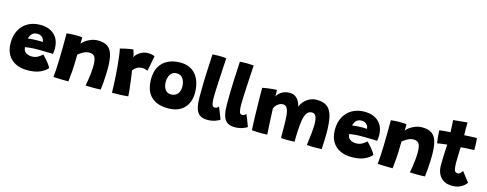

<svg xmlns="http://www.w3.org/2000/svg" viewBox="-27 -1440 5538 2185"><g transform="rotate(15 2742.0 -347.0)"><path d="M525 -82.5Q495 -46 437.5 -20.2Q380 5.5 288 5.5Q212 5.5 153.2 -22.8Q94.5 -51 61 -107.2Q27.5 -163.5 27.5 -247.5Q27.5 -333.5 61.5 -397.2Q95.5 -461 157.5 -496.5Q219.5 -532 302.5 -532Q407 -532 468.2 -475.2Q529.5 -418.5 531 -316.5Q531.5 -282 525 -249.5Q517.5 -250 491.5 -250.5Q465.5 -251 433.5 -251.8Q401.5 -252.5 374.2 -252.8Q347 -253 336 -253Q295 -253 258.2 -249.5Q221.5 -246 198.5 -242Q198.5 -225.5 203 -213Q211.5 -187 238.5 -173Q265.5 -159 299.5 -159Q336.5 -159 365.5 -174.2Q394.5 -189.5 421 -214Q424 -211.5 437.2 -198Q450.5 -184.5 468 -164.5Q485.5 -144.5 501.2 -122.8Q517 -101 525 -82.5ZM205.5 -344Q224 -347 251.8 -349.8Q279.5 -352.5 316.5 -352.5Q336.5 -352.5 353.8 -351.8Q371 -351 378 -350.5Q378 -359 375 -369.5Q369 -391.5 348.5 -408.2Q328 -425 296 -425Q253 -425 230.2 -398.2Q207.5 -371.5 205.5 -344Z M776 7Q759 7 734 7Q709 7 683 6Q663 5.5 636 4.2Q609 3 599 2Q608 -81.5 611.5 -213.8Q615 -346 615 -516Q661.5 -522 724 -522Q744.5 -522 764.2 -521Q784 -520 798.5 -517.5Q799 -511 798.8 -485.8Q798.5 -460.5 798 -441.5Q809 -460 837 -480.5Q865 -501 903.2 -515.5Q941.5 -530 982 -530Q1058.5 -530 1099.2 -499Q1140 -468 1155.8 -406Q1171.5 -344 1171.5 -250.5Q1171.5 -219.5 1169.8 -176.8Q1168 -134 1164.5 -87.5Q1161 -41 1155.5 1.5Q1144 2.5 1120 3.2Q1096 4 1069 4Q1040.5 4 1014.8 3.2Q989 2.5 977.5 1.5Q982 -21.5 988.8 -62.2Q995.5 -103 1000.5 -151Q1005.5 -199 1005.5 -244.5Q1005.5 -301.5 990 -336.2Q974.5 -371 924 -371Q887 -371 852.2 -352Q817.5 -333 794.5 -312.5Q794 -196.5 787.8 -116Q781.5 -35.5 776 7Z M1417.5 -449.5Q1427.5 -471 1449.8 -491.5Q1472 -512 1503.2 -525.2Q1534.5 -538.5 1571.5 -538.5Q1594.5 -538.5 1616.8 -533.5Q1639 -528.5 1649 -521.5L1614 -343Q1603.5 -347.5 1586.5 -352.8Q1569.5 -358 1549 -358Q1517 -358 1490 -343Q1463 -328 1443 -302Q1447.5 -274 1453.5 -231.2Q1459.5 -188.5 1465 -142.8Q1470.5 -97 1474.2 -59.5Q1478 -22 1478 -5Q1438 0 1386.8 1.8Q1335.5 3.5 1288 3.5Q1288 -37 1285.8 -91.2Q1283.5 -145.5 1279.2 -205Q1275 -264.5 1269.8 -322Q1264.5 -379.5 1258 -427.8Q1251.5 -476 1244.5 -506Q1271.5 -513.5 1304.2 -520.2Q1337 -527 1363 -531.2Q1389 -535.5 1396 -536Q1402 -522.5 1409.5 -495.2Q1417 -468 1417.5 -449.5Z M1948 10Q1815 10 1746.2 -59.8Q1677.5 -129.5 1677.5 -262.5Q1677.5 -352 1712.8 -411.5Q1748 -471 1810.5 -500.5Q1873 -530 1954.5 -530Q2036.5 -530 2091.2 -492.8Q2146 -455.5 2173.8 -389.8Q2201.5 -324 2201.5 -238.5Q2201.5 -125.5 2136 -57.8Q2070.5 10 1948 10ZM1942 -151.5Q1988 -151.5 2016 -182.5Q2044 -213.5 2044 -268Q2044 -327 2018 -364Q1992 -401 1945.5 -401Q1910 -401 1888.2 -382.5Q1866.5 -364 1856.8 -335.2Q1847 -306.5 1847 -276.5Q1847 -222.5 1871 -187Q1895 -151.5 1942 -151.5Z M2561 -20.5Q2546 -6.5 2505 7.2Q2464 21 2415 21Q2352.5 21 2319.8 -7.2Q2287 -35.5 2275.2 -87Q2263.5 -138.5 2263.5 -208.5Q2263.5 -353 2269 -485Q2274.5 -617 2280.5 -714.5Q2320.5 -717.5 2354 -717.5Q2375 -717.5 2396.5 -716.2Q2418 -715 2443.5 -713Q2440 -655 2436 -586.2Q2432 -517.5 2428.5 -450.5Q2425 -383.5 2422.8 -329.8Q2420.5 -276 2420.5 -247.5Q2420.5 -202 2427.5 -169Q2434.5 -136 2461 -136Q2477.5 -136 2487.8 -142.8Q2498 -149.5 2505 -160.5Q2508.5 -154 2516.8 -133.8Q2525 -113.5 2534.5 -89.2Q2544 -65 2551.5 -45.5Q2559 -26 2561 -20.5Z M2883.5 -20.5Q2868.5 -6.5 2827.5 7.2Q2786.5 21 2737.5 21Q2675 21 2642.2 -7.2Q2609.5 -35.5 2597.8 -87Q2586 -138.5 2586 -208.5Q2586 -353 2591.5 -485Q2597 -617 2603 -714.5Q2643 -717.5 2676.5 -717.5Q2697.5 -717.5 2719 -716.2Q2740.5 -715 2766 -713Q2762.5 -655 2758.5 -586.2Q2754.5 -517.5 2751 -450.5Q2747.5 -383.5 2745.2 -329.8Q2743 -276 2743 -247.5Q2743 -202 2750 -169Q2757 -136 2783.5 -136Q2800 -136 2810.2 -142.8Q2820.5 -149.5 2827.5 -160.5Q2831 -154 2839.2 -133.8Q2847.5 -113.5 2857 -89.2Q2866.5 -65 2874 -45.5Q2881.5 -26 2883.5 -20.5Z M2937.5 3.5Q2935 -27.5 2933 -78.2Q2931 -129 2929.5 -189Q2928 -249 2927 -308.2Q2926 -367.5 2925.5 -416.5Q2925 -465.5 2925 -493Q2942.5 -498 2975.8 -502.5Q3009 -507 3042.2 -510.2Q3075.5 -513.5 3094 -513.5Q3095 -496.5 3095.2 -471.2Q3095.5 -446 3095.5 -435.5Q3099.5 -447.5 3117.2 -467.5Q3135 -487.5 3166.8 -503.2Q3198.5 -519 3244 -519Q3293.5 -519 3321.8 -493.2Q3350 -467.5 3364 -434Q3368.5 -423.5 3371.2 -412.8Q3374 -402 3376 -391.5Q3388 -423.5 3414.2 -453.5Q3440.5 -483.5 3478.5 -502.8Q3516.5 -522 3563 -522Q3646 -522 3690 -484.2Q3734 -446.5 3750.2 -372.2Q3766.5 -298 3766.5 -188.5Q3766.5 -144.5 3764.5 -95Q3762.5 -45.5 3760 5Q3739.5 6 3717.5 6.8Q3695.5 7.5 3674.5 7.5Q3652 7.5 3629.5 6.5Q3607 5.5 3584.5 3.5Q3594.5 -71 3601.2 -133.5Q3608 -196 3608 -242.5Q3608 -304 3594.2 -336.5Q3580.5 -369 3547.5 -369Q3506.5 -369 3485.2 -336.2Q3464 -303.5 3455 -246.8Q3446 -190 3443 -119Q3442 -90 3440.8 -59Q3439.5 -28 3439.5 4.5Q3429 5 3408.8 5.8Q3388.5 6.5 3366 6.5Q3339.5 6.5 3315 5.8Q3290.5 5 3280 3.5Q3279.5 -30 3279.2 -59.8Q3279 -89.5 3279 -121.5Q3279 -197 3274.5 -253.5Q3270 -310 3254 -341.5Q3238 -373 3204 -373Q3170 -373 3141.2 -349.2Q3112.5 -325.5 3103.5 -295.5Q3106.5 -216 3109.8 -149.8Q3113 -83.5 3115.8 -41.8Q3118.5 0 3119 7Q3113.5 7.5 3094 8Q3074.5 8.5 3060 8.5Q3024 8.5 2988.8 7Q2953.5 5.5 2937.5 3.5Z M4345 -82.5Q4315 -46 4257.5 -20.2Q4200 5.5 4108 5.5Q4032 5.5 3973.2 -22.8Q3914.5 -51 3881 -107.2Q3847.5 -163.5 3847.5 -247.5Q3847.5 -333.5 3881.5 -397.2Q3915.5 -461 3977.5 -496.5Q4039.5 -532 4122.5 -532Q4227 -532 4288.2 -475.2Q4349.5 -418.5 4351 -316.5Q4351.5 -282 4345 -249.5Q4337.5 -250 4311.5 -250.5Q4285.5 -251 4253.5 -251.8Q4221.5 -252.5 4194.2 -252.8Q4167 -253 4156 -253Q4115 -253 4078.2 -249.5Q4041.5 -246 4018.5 -242Q4018.5 -225.5 4023 -213Q4031.5 -187 4058.5 -173Q4085.5 -159 4119.5 -159Q4156.5 -159 4185.5 -174.2Q4214.5 -189.5 4241 -214Q4244 -211.5 4257.2 -198Q4270.5 -184.5 4288 -164.5Q4305.5 -144.5 4321.2 -122.8Q4337 -101 4345 -82.5ZM4025.5 -344Q4044 -347 4071.8 -349.8Q4099.5 -352.5 4136.5 -352.5Q4156.5 -352.5 4173.8 -351.8Q4191 -351 4198 -350.5Q4198 -359 4195 -369.5Q4189 -391.5 4168.5 -408.2Q4148 -425 4116 -425Q4073 -425 4050.2 -398.2Q4027.5 -371.5 4025.5 -344Z M4596 7Q4579 7 4554 7Q4529 7 4503 6Q4483 5.5 4456 4.2Q4429 3 4419 2Q4428 -81.5 4431.5 -213.8Q4435 -346 4435 -516Q4481.5 -522 4544 -522Q4564.5 -522 4584.2 -521Q4604 -520 4618.5 -517.5Q4619 -511 4618.8 -485.8Q4618.5 -460.5 4618 -441.5Q4629 -460 4657 -480.5Q4685 -501 4723.2 -515.5Q4761.5 -530 4802 -530Q4878.5 -530 4919.2 -499Q4960 -468 4975.8 -406Q4991.5 -344 4991.5 -250.5Q4991.5 -219.5 4989.8 -176.8Q4988 -134 4984.5 -87.5Q4981 -41 4975.5 1.5Q4964 2.5 4940 3.2Q4916 4 4889 4Q4860.5 4 4834.8 3.2Q4809 2.5 4797.5 1.5Q4802 -21.5 4808.8 -62.2Q4815.5 -103 4820.5 -151Q4825.5 -199 4825.5 -244.5Q4825.5 -301.5 4810 -336.2Q4794.5 -371 4744 -371Q4707 -371 4672.2 -352Q4637.5 -333 4614.5 -312.5Q4614 -196.5 4607.8 -116Q4601.5 -35.5 4596 7Z M5468 -56Q5457.5 -39.5 5435.8 -20.5Q5414 -1.5 5380.2 11.8Q5346.5 25 5299.5 25Q5237.5 25 5197.2 -0.8Q5157 -26.5 5137.2 -69.5Q5117.5 -112.5 5117.5 -165Q5117.5 -212.5 5119.2 -263Q5121 -313.5 5123.2 -354.5Q5125.5 -395.5 5126.5 -414Q5090.5 -410 5057.5 -405.5Q5024.5 -401 5011.5 -398Q5005.5 -430 5002.5 -462.8Q4999.5 -495.5 4998.5 -519.2Q4997.5 -543 4997.5 -548.5Q5026.5 -552 5058.2 -554.8Q5090 -557.5 5126.5 -559.5Q5125.5 -569 5124.5 -593.2Q5123.5 -617.5 5123 -636Q5122 -654 5120.8 -672.2Q5119.5 -690.5 5118.5 -701L5284 -717Q5284 -711.5 5284 -691.5Q5284 -671.5 5284 -643Q5284 -627.5 5284.2 -607.8Q5284.5 -588 5285.5 -567Q5302 -568 5324.2 -569.2Q5346.5 -570.5 5359.5 -571Q5390 -572.5 5409.2 -572.8Q5428.5 -573 5434 -573Q5438 -545.5 5439 -505.2Q5440 -465 5440 -433.5Q5435 -433.5 5408 -432.2Q5381 -431 5355.5 -430Q5337.5 -429 5315.8 -427.2Q5294 -425.5 5282.5 -424.5Q5281.5 -408.5 5280.2 -376.2Q5279 -344 5278 -307.5Q5277 -271 5277 -241.5Q5277 -191.5 5284.8 -160.2Q5292.5 -129 5324.5 -129Q5345 -129 5358 -143.5Q5371 -158 5379 -171Q5386.5 -160.5 5399.5 -143.5Q5412.5 -126.5 5426.5 -108.5Q5440.5 -90.5 5452 -76Q5463.5 -61.5 5468 -56Z"/></g></svg>

Font: Grandstander ExtraBold
Style: Regular
Weight: 800
Designer: Tyler Finck
Foundry: Etcetera Type Co
Version: Version 1.200; ttfautohint (v1.8.3)